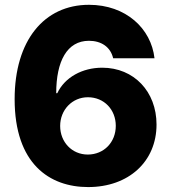

<svg xmlns="http://www.w3.org/2000/svg" viewBox="-20 -757 702 787"><path d="M341.3 9.8C507.3 9.8 621.6 -94.7 621.6 -246.6C621.6 -381.3 529.3 -479.5 398.9 -479.5C317.9 -479.5 245.6 -440.4 214.8 -375H210.4C210.4 -506.3 254.9 -589.8 344.7 -589.8C394.5 -589.8 433.1 -564.9 443.8 -518.1H613.3C599.6 -640.1 496.1 -737.3 344.7 -737.3C160.6 -737.3 40 -590.8 40 -350.6C40 -85.4 183.1 9.8 341.3 9.8ZM339.8 -123.5C274.9 -123.5 226.6 -174.8 226.6 -240.7C226.6 -306.6 275.9 -358.4 340.3 -358.4C406.7 -358.4 454.6 -307.6 454.6 -241.2C454.6 -173.8 405.8 -123.5 339.8 -123.5Z"/></svg>

Font: Inter ExtraBold
Style: Regular
Weight: 800
Designer: Rasmus Andersson
Foundry: rsms
Version: Version 4.001;git-9221beed3